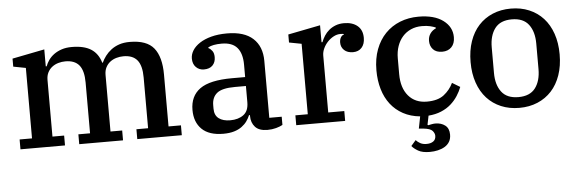

<svg xmlns="http://www.w3.org/2000/svg" viewBox="-48 -686 3159 1048"><g transform="rotate(-5 1531.5 -161.5)"><path d="M44 -54H112V-440L44 -453V-497L221 -532V-439H226Q232 -456 244 -473Q256 -490 274 -503Q292 -516 316 -524Q340 -532 371 -532Q438 -532 476.5 -507.5Q515 -483 530 -432H533Q541 -450 554.5 -468Q568 -486 587 -500.5Q606 -515 631 -523.5Q656 -532 689 -532Q782 -532 821 -483.5Q860 -435 860 -338V-54H928V0H684V-54H748V-332Q748 -397 723.5 -427Q699 -457 648 -457Q628 -457 609 -451.5Q590 -446 575 -434.5Q560 -423 551 -405.5Q542 -388 542 -364V-54H606V0H366V-54H430V-332Q430 -397 405.5 -427Q381 -457 330 -457Q310 -457 291 -451.5Q272 -446 257 -434.5Q242 -423 233 -405.5Q224 -388 224 -364V-54H288V0H44Z M1155 12Q1077 12 1037.5 -26.5Q998 -65 998 -132Q998 -208 1052 -247Q1106 -286 1228 -286H1300V-354Q1300 -415 1273 -447Q1246 -479 1188 -479Q1139 -479 1114 -465V-461Q1125 -456 1134.5 -443.5Q1144 -431 1144 -409Q1144 -381 1127.5 -364Q1111 -347 1080 -347Q1054 -347 1036.5 -364.5Q1019 -382 1019 -412Q1019 -435 1032.5 -456.5Q1046 -478 1072 -495Q1098 -512 1135.5 -522Q1173 -532 1222 -532Q1316 -532 1364 -488Q1412 -444 1412 -365V-53H1480V-8Q1466 0 1444 6Q1422 12 1397 12Q1351 12 1329.5 -11.5Q1308 -35 1308 -72V-77H1303Q1296 -60 1285 -44.5Q1274 -29 1256.5 -16Q1239 -3 1214 4.5Q1189 12 1155 12ZM1199 -58Q1243 -58 1271.5 -79Q1300 -100 1300 -148V-237H1240Q1169 -237 1141 -214Q1113 -191 1113 -148V-129Q1113 -93 1136 -75.5Q1159 -58 1199 -58Z M1555 -54H1623V-440L1555 -453V-497L1732 -532V-439H1737Q1744 -457 1754.5 -473.5Q1765 -490 1780.5 -503Q1796 -516 1816.5 -524Q1837 -532 1863 -532Q1909 -532 1936.5 -509Q1964 -486 1964 -443Q1964 -409 1946.5 -389.5Q1929 -370 1899 -370Q1868 -370 1850.5 -386.5Q1833 -403 1833 -428Q1833 -445 1840 -456.5Q1847 -468 1857 -470V-473Q1854 -474 1850 -474.5Q1846 -475 1838 -475Q1819 -475 1800.5 -465Q1782 -455 1767.5 -439.5Q1753 -424 1744 -404.5Q1735 -385 1735 -366V-54H1823V0H1555Z M2269 209Q2228 209 2205 195.5Q2182 182 2171 168L2197 138Q2207 149 2221 156.5Q2235 164 2255 164Q2278 164 2292 154Q2306 144 2306 124Q2306 110 2294.5 96.5Q2283 83 2245 79L2220 77L2233 11Q2181 6 2140.5 -16Q2100 -38 2072.5 -73.5Q2045 -109 2031 -156.5Q2017 -204 2017 -260Q2017 -324 2036 -374.5Q2055 -425 2089 -460Q2123 -495 2169.5 -513.5Q2216 -532 2271 -532Q2357 -532 2405.5 -496Q2454 -460 2454 -404Q2454 -369 2435 -349.5Q2416 -330 2384 -330Q2351 -330 2334 -348.5Q2317 -367 2317 -395Q2317 -418 2329 -435Q2341 -452 2360 -460V-465Q2348 -470 2330 -474.5Q2312 -479 2285 -479Q2252 -479 2225 -467Q2198 -455 2179 -433.5Q2160 -412 2149.5 -382Q2139 -352 2139 -315V-228Q2139 -153 2176 -109.5Q2213 -66 2277 -66Q2337 -66 2370.5 -92Q2404 -118 2422 -156L2465 -130Q2456 -106 2440.5 -82Q2425 -58 2402.5 -38Q2380 -18 2349 -5Q2318 8 2279 11L2269 60L2272 63Q2282 61 2292.5 59Q2303 57 2312 57Q2344 57 2365.5 73.5Q2387 90 2387 124Q2387 147 2377.5 163Q2368 179 2351.5 189Q2335 199 2313.5 204Q2292 209 2269 209Z M2777 -47Q2840 -47 2869.5 -86Q2899 -125 2899 -190V-330Q2899 -395 2869.5 -434Q2840 -473 2777 -473Q2714 -473 2684.5 -434Q2655 -395 2655 -330V-190Q2655 -125 2684.5 -86Q2714 -47 2777 -47ZM2777 12Q2722 12 2677 -7Q2632 -26 2600 -61Q2568 -96 2550.5 -146.5Q2533 -197 2533 -260Q2533 -323 2550.5 -373.5Q2568 -424 2600 -459Q2632 -494 2677 -513Q2722 -532 2777 -532Q2832 -532 2877 -513Q2922 -494 2954 -459Q2986 -424 3003.5 -373.5Q3021 -323 3021 -260Q3021 -197 3003.5 -146.5Q2986 -96 2954 -61Q2922 -26 2877 -7Q2832 12 2777 12Z"/></g></svg>

Font: IBM Plex Serif Medm
Style: Regular
Weight: 500
Designer: Mike Abbink, Paul van der Laan, Pieter van Rosmalen
Foundry: Bold Monday
Version: Version 3.001